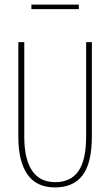

<svg xmlns="http://www.w3.org/2000/svg" viewBox="-20 -807 478 838"><path d="M220 11Q139 11 99.5 -46Q60 -103 60 -210V-623H86V-209Q86 -114 119.5 -63Q153 -12 221 -12Q289 -12 322.5 -60.5Q356 -109 356 -212V-623H381V-213Q381 -95 340.5 -42Q300 11 220 11ZM117 -767V-787H324V-767Z"/></svg>

Font: Inconsolata SemiCondensed ExtraLight
Style: Regular
Weight: 200
Width: 4
Monospace: yes
Designer: Raph Levien, Cyreal, Brenton Simpson
Foundry: Raph Levien, Cyreal, Google
Version: Version 3.100; ttfautohint (v1.8.4.7-5d5b)